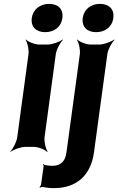

<svg xmlns="http://www.w3.org/2000/svg" viewBox="-20 -758 611 991"><path d="M210 -50 268 -478C271 -502 291 -539 305 -552L303 -554C288 -542 249 -528 225 -528H184C160 -528 125 -542 114 -554L112 -552C122 -539 130 -502 127 -478L69 -50C66 -26 47 11 33 24L34 26C49 14 88 0 112 0H153C177 0 212 14 223 26L226 24C216 11 207 -26 210 -50ZM213 -592C260 -592 296 -619 302 -665C308 -711 280 -738 233 -738C187 -738 150 -709 144 -665C138 -619 167 -592 213 -592ZM250 98C237 98 224 96 213 94C209 94 207 90 205 88L202 90C204 92 205 97 205 100L192 194C191 199 187 206 184 208L186 211C189 209 197 206 202 207C219 211 238 213 259 213C376 213 449 146 465 29L534 -478C537 -502 557 -539 571 -552L569 -554C554 -542 515 -528 491 -528H449C425 -528 390 -542 379 -554L377 -552C387 -539 395 -502 392 -478L323 29C317 74 294 98 250 98ZM476 -592C522 -592 559 -619 565 -665C571 -710 543 -738 496 -738C449 -738 413 -710 407 -665C401 -619 430 -592 476 -592Z"/></svg>

Font: Asimov
Style: EdgeIt
Weight: 500
Designer: Google
Version: Version 2.000980: 2014